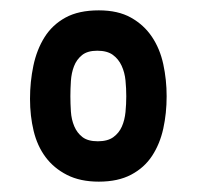

<svg xmlns="http://www.w3.org/2000/svg" viewBox="-20 -748 388 371"><path d="M116 -562Q116 -548 117 -532.5Q118 -517 123.5 -504Q129 -491 139.5 -483Q150 -475 169 -475Q188 -475 199 -483Q210 -491 215.5 -503.5Q221 -516 222.5 -531.5Q224 -547 224 -562Q224 -577 222.5 -592.5Q221 -608 215 -621Q209 -634 198 -642Q187 -650 168 -650Q149 -650 138.5 -641.5Q128 -633 123 -620Q118 -607 117 -591.5Q116 -576 116 -562ZM38 -557Q38 -590 44.5 -621Q51 -652 66 -676Q81 -700 106.5 -714Q132 -728 171 -728Q208 -728 233 -714Q258 -700 273.5 -677Q289 -654 295.5 -624Q302 -594 302 -562Q302 -529 295.5 -499.5Q289 -470 274 -447Q259 -424 233.5 -410.5Q208 -397 171 -397Q135 -397 109.5 -410Q84 -423 68 -444.5Q52 -466 45 -495Q38 -524 38 -557Z"/></svg>

Font: Reclame
Style: Regular
Weight: 400
Designer: Peter Wiegel
Foundry: Peter Wiegel
Version: Version 1.000